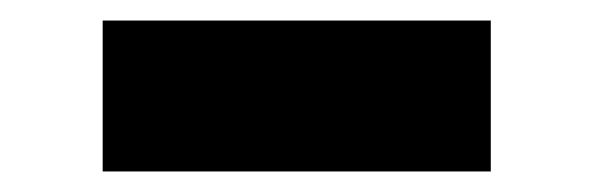

<svg xmlns="http://www.w3.org/2000/svg" viewBox="-20 -731 578 187"><path d="M80 -564H458V-711H80Z"/></svg>

Font: Jost ExtraBold
Style: Regular
Weight: 800
Version: Version 3.710